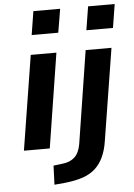

<svg xmlns="http://www.w3.org/2000/svg" viewBox="-61 -775 708 1014"><g transform="rotate(-5 293.0 -268.5)"><path d="M135 -605 155 -730H297L276 -605ZM41 0 121 -501H257L178 0ZM425 -605 445 -730H586L566 -605ZM186 193 190 92 239 86Q278 82 302.5 59.5Q327 37 335 -10L412 -501H549L471 -13Q464 33 448 68.5Q432 104 405.5 129Q379 154 339 168Q299 182 242 188Z"/></g></svg>

Font: Nunito Sans 7pt
Style: Bold Italic
Weight: 700
Italic angle: -9°
Version: Version 3.101;gftools[0.9.27]